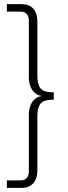

<svg xmlns="http://www.w3.org/2000/svg" viewBox="-20 -725 326 925"><path d="M13 180V144H80Q99 144 109 132.5Q119 121 119 98V-171Q119 -199 127.5 -219Q136 -239 151.5 -250.5Q167 -262 188 -263V-262Q167 -263 151.5 -274.5Q136 -286 127.5 -306.5Q119 -327 119 -354V-623Q119 -646 109 -657.5Q99 -669 80 -669H13V-705H86Q120 -705 140 -683.5Q160 -662 160 -621V-362Q160 -320 173.5 -301.5Q187 -283 221 -281L239 -280V-245L221 -244Q187 -242 173.5 -223.5Q160 -205 160 -164V96Q160 136 140 158Q120 180 86 180Z"/></svg>

Font: Nunito Sans 10pt Condensed ExtraLight
Style: Regular
Weight: 250
Width: 3
Designer: Vernon Adams
Foundry: Vernon Adams
Version: Version 3.101;gftools[0.9.27]